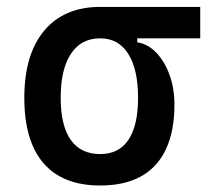

<svg xmlns="http://www.w3.org/2000/svg" viewBox="-20 -538 626 567"><path d="M275.9 9.8Q165.5 9.8 108.6 -55.9Q51.8 -121.6 51.8 -249Q51.8 -377.4 110.6 -447.5Q169.4 -517.6 275.9 -517.6L385.3 -486.8V-413.1Q417 -408.2 441.7 -382.3Q466.3 -356.4 480.7 -316.7Q495.1 -276.9 495.1 -229.5Q495.1 -150.9 470.2 -97.7Q445.3 -44.4 396.7 -17.3Q348.1 9.8 275.9 9.8ZM275.9 -83Q331.1 -83 359.4 -125.2Q387.7 -167.5 387.7 -249Q387.7 -333.5 358.6 -379.2Q329.6 -424.8 275.9 -424.8Q219.7 -424.8 189.5 -379.2Q159.2 -333.5 159.2 -249Q159.2 -167.5 188.7 -125.2Q218.3 -83 275.9 -83ZM275.9 -424.8V-517.6H571.3V-424.8Z"/></svg>

Font: Cascadia Code PL
Style: Regular
Weight: 400
Monospace: yes
Designer: Aaron Bell
Foundry: Saja Typeworks
Version: Version 2102.003